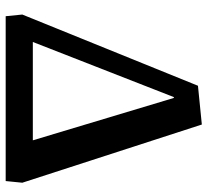

<svg xmlns="http://www.w3.org/2000/svg" viewBox="-48 -700 748 693"><g transform="rotate(90 326.5 -354.0)"><path d="M39 0 33 -60 290 -694 430 -708 640 -60 634 0ZM132 -98H487L334 -607H331Z"/></g></svg>

Font: Literata 7pt SemiBold
Style: Italic
Weight: 600
Italic angle: -2°
Designer: Latin by Veronika Burian and Jose Scaglione. Greek by Irene Vlachou. Cyrillic by Vera Evstafieva
Foundry: TypeTogether
Version: Version 3.002